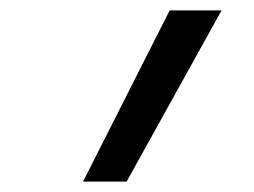

<svg xmlns="http://www.w3.org/2000/svg" viewBox="-20 -792 490 370"><path d="M140 -442 307 -772H407L224 -442Z"/></svg>

Font: Iosevka Aile
Style: Italic
Weight: 400
Italic angle: -9°
Designer: Belleve Invis
Foundry: Belleve Invis
Version: Version 28.0.1; ttfautohint (v1.8.4)